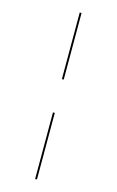

<svg xmlns="http://www.w3.org/2000/svg" viewBox="-147 -768 678 1114"><g transform="rotate(15 191.5 -211.0)"><path d="M186 -711H197V-311H186ZM186 -111H197V289H186Z"/></g></svg>

Font: Ysabeau Hairline
Style: Regular
Weight: 100
Designer: Christian Thalmann (Catharsis Fonts)
Version: Version 0.003